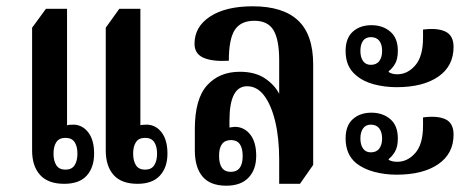

<svg xmlns="http://www.w3.org/2000/svg" viewBox="-20 -580 1493 610"><path d="M184 4Q133 4 107.5 -24Q82 -52 82 -102V-492L126 -552H193V-182Q199 -184 216 -184Q244 -182 261.5 -158Q279 -134 279 -92Q279 -48 255.5 -22Q232 4 184 4ZM417 4Q366 4 341 -24Q316 -52 316 -102V-492L359 -552H426V-182Q432 -184 449 -184Q477 -182 494.5 -158Q512 -134 512 -92Q512 -48 488 -22Q464 4 417 4ZM188 -41Q208 -41 217 -55Q226 -69 226 -92Q226 -115 217 -128.5Q208 -142 188 -142Q168 -142 159 -128.5Q150 -115 150 -92Q150 -69 159 -55Q168 -41 188 -41ZM441 -41Q461 -41 470 -55Q479 -69 479 -92Q479 -115 470 -128.5Q461 -142 441 -142Q421 -142 412 -128.5Q403 -115 403 -92Q403 -69 412 -55Q421 -41 441 -41Z M699 10Q648 10 623.5 -19Q599 -48 599 -102V-170Q599 -266 638 -309Q677 -352 742 -352Q790 -352 821 -331.5Q852 -311 867 -282V-388Q867 -454 849 -484Q831 -514 788 -514Q745 -514 726 -485Q707 -456 707 -387Q655 -384 626.5 -396.5Q598 -409 598 -441Q598 -495 647.5 -527.5Q697 -560 783 -560Q879 -560 927 -515Q975 -470 975 -375V-56L933 4H867V-72Q867 -141 854.5 -193.5Q842 -246 819.5 -276Q797 -306 765 -306Q709 -306 709 -197V-175Q712 -175 717.5 -176Q723 -177 728 -177Q757 -176 775.5 -152Q794 -128 794 -85Q794 -41 769.5 -15.5Q745 10 699 10ZM713 -34Q751 -34 751 -84Q751 -135 714 -135Q676 -135 676 -85Q676 -34 713 -34Z M1240 -303Q1203 -303 1168.5 -312Q1134 -321 1111 -341Q1095 -354 1086.5 -373Q1078 -392 1078 -418Q1078 -459 1101 -479.5Q1124 -500 1160 -500Q1196 -500 1220 -479.5Q1244 -459 1244 -419Q1244 -392 1235 -377Q1226 -362 1215 -354V-351Q1226 -344 1242 -344Q1275 -344 1299.5 -372.5Q1324 -401 1324 -460V-486Q1370 -492 1395.5 -479.5Q1421 -467 1421 -431Q1421 -370 1372.5 -336.5Q1324 -303 1240 -303ZM1158 -374Q1176 -374 1185 -386Q1194 -398 1194 -418Q1194 -439 1185 -450.5Q1176 -462 1158 -462Q1142 -462 1133.5 -450.5Q1125 -439 1125 -418Q1125 -398 1133.5 -386Q1142 -374 1158 -374ZM1240 -25Q1203 -25 1169 -34Q1135 -43 1111 -62Q1078 -90 1078 -140Q1078 -181 1101 -201.5Q1124 -222 1160 -222Q1196 -222 1220 -201.5Q1244 -181 1244 -140Q1244 -114 1235 -98.5Q1226 -83 1215 -75V-72Q1226 -66 1242 -66Q1275 -66 1299.5 -94Q1324 -122 1324 -181V-207Q1370 -213 1395.5 -201Q1421 -189 1421 -152Q1421 -92 1372.5 -58.5Q1324 -25 1240 -25ZM1158 -96Q1176 -96 1185 -108Q1194 -120 1194 -140Q1194 -160 1185 -172Q1176 -184 1158 -184Q1142 -184 1133.5 -172Q1125 -160 1125 -140Q1125 -120 1133.5 -108Q1142 -96 1158 -96Z"/></svg>

Font: Noto Serif Thai ExtraCondensed SemiBold
Style: Regular
Weight: 600
Width: 2
Designer: Monotype Design Team
Foundry: Monotype Imaging Inc.
Version: Version 2.001; ttfautohint (v1.8.4.7-5d5b)